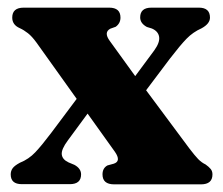

<svg xmlns="http://www.w3.org/2000/svg" viewBox="-20 -482 582 502"><path d="M267 -375 333.5 -283 383.5 -350.5Q398.5 -371.5 396 -386Q393.5 -400.5 377 -407.5L364 -411.5Q346.5 -421 346.5 -436.5Q346.5 -462 376 -462H500Q529 -462 529 -436Q529 -420 507 -408Q484.5 -398 467.8 -380.8Q451 -363.5 424.5 -329L362 -246L475 -94Q489.5 -75 498.2 -66Q507 -57 517.5 -52Q526 -46 530.8 -40.2Q535.5 -34.5 535.5 -26Q535.5 0 505.5 0H278.5Q248 0 248 -26Q248 -42.5 261 -49.5L277.5 -54Q297.5 -60.5 280.5 -85L209 -185L157.5 -115Q140 -91.5 141.5 -78.2Q143 -65 159 -57.5L174.5 -51Q192 -41.5 192 -26Q192 -0.5 162.5 -0.5H37Q8 -0.5 8 -26Q8 -35 13 -42Q18 -49 32 -56.5Q55.5 -66 72.2 -83.8Q89 -101.5 113.5 -134L180.5 -223.5L75.5 -370.5Q63.5 -387 53 -395.2Q42.5 -403.5 31.5 -408.5Q12 -417 12 -436Q12 -462 42 -462H265.5Q295 -462 295 -436Q295 -421 282.5 -412L268.5 -407Q250.5 -397.5 267 -375Z"/></svg>

Font: Fraunces 72pt Soft
Style: Bold
Weight: 700
Version: Version 1.000;[b76b70a41]